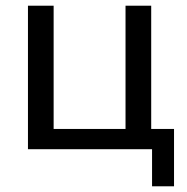

<svg xmlns="http://www.w3.org/2000/svg" viewBox="-20 -523 656 673"><path d="M513 130V0H78V-503H168V-71H420V-503H510V-71H590V130Z"/></svg>

Font: Mulish Medium
Style: Regular
Weight: 500
Designer: Vernon Adams
Foundry: Vernon Adams
Version: Version 3.603; ttfautohint (v1.8.3)